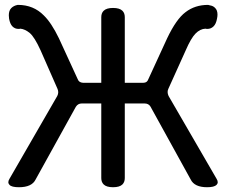

<svg xmlns="http://www.w3.org/2000/svg" viewBox="-20 -743 937 797"><path d="M840.8 -623Q835 -623 833 -624Q810.5 -623 791.5 -603.5Q772.5 -584 751 -534.2L678.7 -374Q675.8 -368.2 675.8 -360.8Q675.8 -353.5 679.7 -344.7L878.9 -1Q883.8 6.8 883.8 13.2Q883.8 19.5 878.9 24.4Q869.1 34.2 839.8 34.2Q787.1 34.2 771.5 2L604.5 -300.8Q596.7 -313.5 580.1 -313.5H498V-3.9Q498 12.7 488.3 22.5Q476.6 34.2 449.2 34.2Q421.9 34.2 410.2 22.5Q400.4 12.7 400.4 -3.9V-313.5H319.3Q303.7 -313.5 294.9 -299.8L127.9 2Q112.3 34.2 58.6 34.2Q28.3 34.2 19.5 24.4Q14.6 19.5 14.6 13.2Q14.6 6.8 19.5 -1L217.8 -344.7Q221.7 -352.5 221.7 -359.9Q221.7 -367.2 218.8 -374L148.4 -534.2Q123 -589.8 103.5 -606Q84 -622.1 64.5 -624Q62.5 -623 56.6 -623Q42 -623 31.7 -633.3Q21.5 -643.6 17.6 -666Q16.6 -672.9 16.6 -679.7Q16.6 -699.2 26.9 -709.5Q37.1 -719.7 53.7 -722.7Q54.7 -722.7 54.7 -722.7Q119.1 -722.7 162.1 -678.7Q193.4 -648.4 224.6 -584L302.7 -414.1Q307.6 -400.4 324.2 -399.4H400.4V-671.9Q400.4 -688.5 410.2 -698.2Q421.9 -710 449.2 -710Q476.6 -710 488.3 -698.2Q498 -688.5 498 -671.9V-399.4H575.2Q590.8 -399.4 595.7 -414.1Q595.7 -414.1 673.8 -584Q711.9 -664.1 750 -692.4Q789.1 -722.7 843.8 -722.7Q844.7 -722.7 851.6 -720.7Q864.3 -718.8 872.1 -710.9Q882.8 -701.2 882.8 -682.6Q882.8 -674.8 880.9 -666Q877 -643.6 866.2 -633.3Q855.5 -623 840.8 -623Z"/></svg>

Font: TaiwanPearl
Style: Regular
Weight: 400
Version: Version 2.102